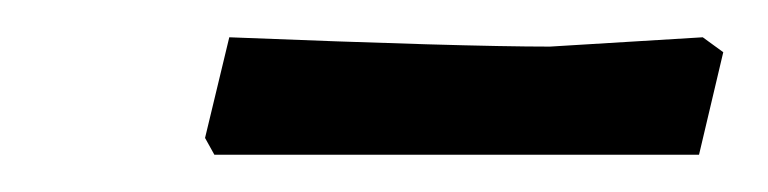

<svg xmlns="http://www.w3.org/2000/svg" viewBox="-20 -623 412 103"><path d="M95 -540 90 -549 103 -603Q228 -598 275 -598L357 -603L368 -595L355 -540Z"/></svg>

Font: Albura Medium
Style: Italic
Weight: 462
Italic angle: -7°
Designer: Mercedes Jáuregui
Foundry: Omnibus-Type Team
Version: Version 1.000